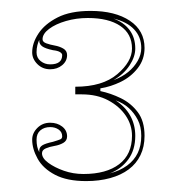

<svg xmlns="http://www.w3.org/2000/svg" viewBox="-20 -743 324 352"><path d="M138 -411Q103 -411 81 -422.5Q59 -434 49 -452Q39 -470 39 -487Q39 -499 48.5 -508.5Q58 -518 72 -518Q85 -518 94 -511Q103 -504 103 -493Q103 -485 96 -481Q89 -477 80 -475.5Q71 -474 64 -471Q57 -468 57 -462Q57 -453 68.5 -444.5Q80 -436 97 -430Q114 -424 133 -424Q175 -424 198.5 -442Q222 -460 222 -494Q222 -514 210.5 -531Q199 -548 178.5 -559Q158 -570 130 -570H118V-584Q168 -584 195 -607Q222 -630 222 -654Q222 -681 200.5 -695.5Q179 -710 141 -710Q120 -710 101 -704.5Q82 -699 70 -690Q58 -681 58 -671Q58 -666 65 -663.5Q72 -661 80.5 -659.5Q89 -658 96 -654Q103 -650 103 -642Q103 -631 94 -623.5Q85 -616 72 -616Q58 -616 48.5 -625.5Q39 -635 39 -647Q39 -664 50.5 -681.5Q62 -699 85.5 -711Q109 -723 146 -723Q191 -723 218 -705Q245 -687 245 -655Q245 -634 232.5 -618Q220 -602 201.5 -593Q183 -584 164 -581V-576Q183 -572 201.5 -563Q220 -554 232.5 -537.5Q245 -521 245 -494Q245 -474 237.5 -458.5Q230 -443 216 -432.5Q202 -422 182 -416.5Q162 -411 138 -411ZM47 -647Q47 -637 54.5 -631Q62 -625 72 -625Q94 -625 94 -642Q94 -645 90 -647.5Q86 -650 77 -651Q63 -654 57.5 -658Q52 -662 52 -668Q52 -668 52 -668.5Q52 -669 52 -670Q50 -666 48.5 -660Q47 -654 47 -647ZM188 -596Q204 -602 215 -611Q226 -620 232.5 -631.5Q239 -643 239 -655Q239 -675 226 -689Q213 -703 188 -709Q207 -702 217.5 -688Q228 -674 228 -654Q228 -639 217.5 -623Q207 -607 188 -596ZM181 -425Q200 -430 213 -439.5Q226 -449 232.5 -462.5Q239 -476 239 -494Q239 -511 232.5 -523.5Q226 -536 216 -545Q206 -554 192 -559Q210 -547 219 -530.5Q228 -514 228 -494Q228 -468 215 -450.5Q202 -433 181 -425ZM47 -487Q47 -473 52 -464Q52 -465 52 -465.5Q52 -466 52 -467Q52 -473 57.5 -476.5Q63 -480 77 -483Q87 -486 90.5 -487.5Q94 -489 94 -493Q94 -501 87.5 -505.5Q81 -510 72 -510Q61 -510 54 -504Q47 -498 47 -487Z"/></svg>

Font: Kalnia Glaze Thin ExtraLight
Style: Regular
Weight: 250
Version: Version 1.110